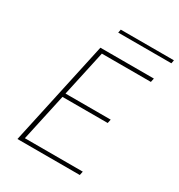

<svg xmlns="http://www.w3.org/2000/svg" viewBox="-187 -924 976 1048"><g transform="rotate(30 301.5 -399.5)"><path d="M471 0H78L221 -658H558L553 -634H244L111 -24H476ZM159 -322 164 -346H466L461 -322ZM264 -778 268 -799H603L599 -778Z"/></g></svg>

Font: Ysabeau Infant Thin
Style: Italic
Weight: 250
Italic angle: -12°
Designer: Christian Thalmann (Catharsis Fonts)
Version: Version 2.001;gftools[0.9.30]; featfreeze: ss01,ss02,lnum